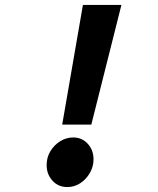

<svg xmlns="http://www.w3.org/2000/svg" viewBox="-20 -747 640 778"><path d="M232 -242 316 -727H472L350 -242ZM253 11Q216 11 192.5 -15Q169 -41 169 -78Q169 -109 184 -134Q199 -159 223.5 -174.5Q248 -190 277 -190Q312 -190 335.5 -164.5Q359 -139 359 -101Q359 -72 344 -46Q329 -20 305 -4.5Q281 11 253 11Z"/></svg>

Font: Red Hat Mono
Style: Italic
Weight: 400
Italic angle: -12°
Monospace: yes
Designer: Pentagram, MCKL
Foundry: MCKL
Version: Version 1.030